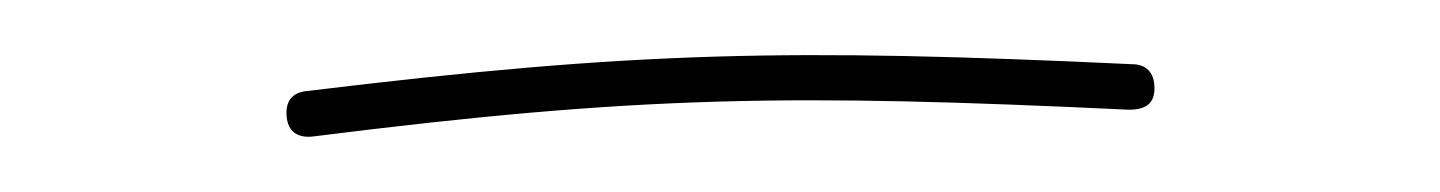

<svg xmlns="http://www.w3.org/2000/svg" viewBox="-20 -42 525 70"><path d="M84.5 0.5C85 5.9 88.4 8.3 93.8 7.8C213.4 -7.3 268.6 -7.8 391.6 -2C397.9 -2 400.9 -4.4 400.9 -9.8C400.9 -15.6 397.9 -18.6 392.6 -18.6C268.1 -24.4 211.9 -23.4 91.8 -8.8C86.4 -8.3 84 -4.9 84.5 0.5Z"/></svg>

Font: Mikhak Thin
Style: Regular
Weight: 100
Designer: Amin Abedi
Version: Version 3.2